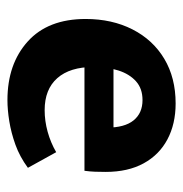

<svg xmlns="http://www.w3.org/2000/svg" viewBox="-8 -470 492 516"><g transform="rotate(-90 238.0 -212.0)"><path d="M218 14Q163 14 121.5 -8Q80 -30 57 -72Q34 -114 34 -174Q34 -189 34.5 -202.5Q35 -216 37 -231H153V-171Q153 -123 172.5 -99Q192 -75 227 -75Q258 -75 277.5 -92.5Q297 -110 306.5 -139.5Q316 -169 316 -207Q316 -270 286 -304Q256 -338 200 -338Q171 -338 142 -330Q113 -322 87 -307L45 -383Q75 -405 107 -416.5Q139 -428 170 -433Q201 -438 227 -438Q324 -438 384.5 -383.5Q445 -329 445 -228Q445 -157 417 -102Q389 -47 338 -16.5Q287 14 218 14ZM46 -153V-231H379L363 -153Z"/></g></svg>

Font: Ysabeau Office ExtraBold
Style: Regular
Weight: 800
Designer: Christian Thalmann (Catharsis Fonts)
Version: Version 2.001;gftools[0.9.30]; featfreeze: tnum,lnum,ss02